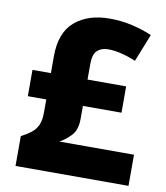

<svg xmlns="http://www.w3.org/2000/svg" viewBox="-82 -793 746 862"><g transform="rotate(10 291.5 -362.5)"><path d="M349 -725Q403 -725 452.5 -713.5Q502 -702 543 -684L493 -558Q420 -588 366 -588Q336 -588 317 -571Q298 -554 298 -508V-438H474V-318H298V-259Q298 -208 273 -182Q248 -156 222 -142H562V0H47V-136Q74 -150 92.5 -164.5Q111 -179 121 -200.5Q131 -222 131 -258V-318H47V-438H131V-515Q131 -623 191 -674Q251 -725 349 -725Z"/></g></svg>

Font: Noto Sans Meetei Mayek ExtraBold
Style: Regular
Weight: 800
Designer: Monotype Design Team and Neelakash Kshetrimayum
Foundry: Monotype Imaging Inc.
Version: Version 2.002; ttfautohint (v1.8.4.7-5d5b)